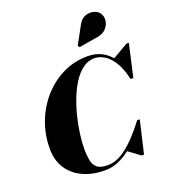

<svg xmlns="http://www.w3.org/2000/svg" viewBox="-180 -1163 1161 1305"><g transform="rotate(-20 401.0 -511.0)"><path d="M616 -859.5 476.5 -836 468 -849 538.5 -978.5Q558.5 -1015 589.2 -1025.8Q620 -1036.5 648.8 -1028.5Q677.5 -1020.5 691 -1001Q707.5 -977 704 -946.5Q700.5 -916 678 -891Q655.5 -866 616 -859.5ZM355 10Q263.5 10 194.8 -22.2Q126 -54.5 88 -114Q50 -173.5 50 -255Q50 -357.5 85 -448.8Q120 -540 182.5 -610Q245 -680 327.5 -720Q410 -760 505 -760Q559 -760 600.8 -740Q642.5 -720 672 -684.5L784.5 -750H801.5L748.5 -514.5H728.5Q710 -596.5 679 -644Q648 -691.5 612.5 -711.5Q577 -731.5 545 -731.5Q499 -731.5 460.8 -703.2Q422.5 -675 392 -627.8Q361.5 -580.5 338.5 -521.5Q315.5 -462.5 300.2 -399.8Q285 -337 277.5 -278.8Q270 -220.5 270 -175Q270 -129 276.5 -93.2Q283 -57.5 307 -37Q331 -16.5 383 -16.5Q435 -16.5 484.5 -46.5Q534 -76.5 581.5 -126Q629 -175.5 674 -235.5H693.5L638.5 0H621.5L538 -61.5Q498 -29.5 452.2 -9.8Q406.5 10 355 10Z"/></g></svg>

Font: Bodoni* 11pt Fatface
Style: Italic
Weight: 900
Italic angle: -13°
Version: Version 2.3